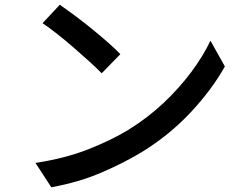

<svg xmlns="http://www.w3.org/2000/svg" viewBox="-20 -765 1040 812"><path d="M233 -745Q259 -727 294 -701Q329 -675 366 -645Q403 -615 435.5 -586.5Q468 -558 489 -536L410 -455Q391 -475 360 -503Q329 -531 293.5 -562Q258 -593 223 -620.5Q188 -648 160 -667ZM130 -76Q255 -95 353 -133.5Q451 -172 523 -216Q604 -266 671 -329Q738 -392 789 -460.5Q840 -529 870 -593L931 -484Q877 -387 787 -290.5Q697 -194 580 -122Q504 -76 408.5 -35Q313 6 197 27Z"/></svg>

Font: Source Han Sans SC Medium
Style: Regular
Weight: 500
Designer: Ryoko NISHIZUKA 西塚涼子 (kana, bopomofo & ideographs); Paul D. Hunt (Latin, Greek & Cyrillic); Sandoll Communications 산돌커뮤니
Foundry: Adobe
Version: Version 2.004;hotconv 1.0.118;makeotfexe 2.5.65603